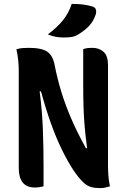

<svg xmlns="http://www.w3.org/2000/svg" viewBox="-20 -953 640 983"><path d="M203 1Q194 3 183.5 5Q173 7 158 7Q76 7 76 -94V-591Q76 -647 64 -701Q82 -706 96.5 -707Q111 -708 128 -708Q194 -708 222.5 -688Q251 -668 260 -619Q273 -552 293 -486Q313 -420 343.5 -348.5Q374 -277 420 -194H426Q418 -253 413.5 -305Q409 -357 407.5 -409Q406 -461 406 -522V-701Q419 -708 453 -708Q488 -708 510.5 -687.5Q533 -667 533 -620V-107Q533 -80 535 -52.5Q537 -25 543 1Q530 5 518 7.5Q506 10 493 10Q465 10 446 4.5Q427 -1 409 -17Q356 -66 297 -186.5Q238 -307 190 -485H183Q196 -384 199.5 -290.5Q203 -197 203 -101ZM347 -933Q383 -933 408.5 -929.5Q434 -926 455 -919Q469 -914 471.5 -902Q474 -890 469 -876Q457 -842 435 -819Q413 -796 381 -777Q365 -767 348.5 -764Q332 -761 307 -761Q285 -761 265.5 -764.5Q246 -768 225 -777Q272 -812 302 -849Q332 -886 347 -933Z"/></svg>

Font: Recursive Mn Csl St
Style: Bold
Weight: 700
Monospace: yes
Version: Version 1.079;hotconv 1.0.112;makeotfexe 2.5.65598; ttfautoh